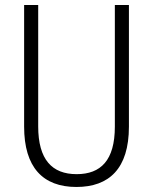

<svg xmlns="http://www.w3.org/2000/svg" viewBox="-20 -734 609 764"><path d="M493 -230V-714H437V-230C437 -96 381 -41 285 -41C187 -41 132 -99 132 -231V-714H76V-230C76 -69 150 10 284 10C414 10 493 -63 493 -230Z"/></svg>

Font: Noto Sans Armenian Condensed Light
Style: Regular
Weight: 300
Width: 3
Designer: Monotype Design Team
Foundry: Monotype Imaging Inc.
Version: Version 2.008